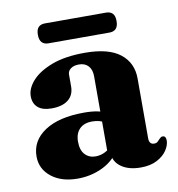

<svg xmlns="http://www.w3.org/2000/svg" viewBox="-75 -706 730 787"><g transform="rotate(-10 290.0 -312.0)"><path d="M337 -66V-76.5L324.5 -78V-389Q324.5 -416 310.5 -431.5Q296.5 -447 271.5 -447Q250 -447 237.2 -437.5Q224.5 -428 224.5 -413.5V-364Q224.5 -328 200 -308.5Q175.5 -289 131 -289Q93 -289 73.8 -305.8Q54.5 -322.5 54.5 -353Q54.5 -385 82.5 -416.5Q110.5 -448 165.8 -469Q221 -490 303.5 -490Q402 -490 450.2 -452Q498.5 -414 498.5 -348.5V-99Q498.5 -87 503.8 -80.5Q509 -74 519 -74Q529 -74 534.2 -79Q539.5 -84 544 -89Q547 -92 550.2 -94.5Q553.5 -97 558 -97Q565.5 -97 568.8 -91.8Q572 -86.5 572 -78Q572 -58.5 558.2 -37.5Q544.5 -16.5 517 -1.8Q489.5 13 448.5 13Q398.5 13 367.8 -8.8Q337 -30.5 337 -66ZM35 -105.5Q35 -171 93.8 -210Q152.5 -249 258.5 -249Q289.5 -249 313.5 -244.2Q337.5 -239.5 354 -231L340 -193.5Q326.5 -200.5 313 -204Q299.5 -207.5 283.5 -207.5Q250.5 -207.5 231.8 -188.8Q213 -170 213 -135.5Q213 -100.5 230 -82.2Q247 -64 274 -64Q294.5 -64 313.5 -73.5Q332.5 -83 344 -98.5L355.5 -64.5Q329.5 -27.5 283.8 -7.2Q238 13 186 13Q118.5 13 76.8 -20.2Q35 -53.5 35 -105.5ZM127 -595.5Q127 -617.5 136.5 -627.2Q146 -637 163.5 -637H418Q435.5 -637 445 -627.2Q454.5 -617.5 454.5 -596Q454.5 -574 445 -564Q435.5 -554 418 -554H163.5Q146 -554 136.5 -564.2Q127 -574.5 127 -595.5Z"/></g></svg>

Font: Fraunces
Style: Bold
Weight: 700
Version: Version 1.000;[b76b70a41]